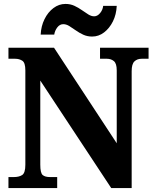

<svg xmlns="http://www.w3.org/2000/svg" viewBox="-20 -957 787 977"><path d="M23 0V-56H50Q77 -56 93 -66.5Q109 -77 109 -119V-599Q109 -638 93.5 -648Q78 -658 57 -658H23V-714H255L574 -228V-599Q574 -634 559.5 -646Q545 -658 524 -658H489V-714H736V-658H701Q678 -658 664 -644.5Q650 -631 650 -595V0H546L185 -547V-119Q185 -77 197 -66.5Q209 -56 235 -56H271V0ZM449 -771Q424 -771 403.5 -780.5Q383 -790 365.5 -802.5Q348 -815 332.5 -824.5Q317 -834 302 -834Q284 -834 271.5 -817.5Q259 -801 256 -781H187Q189 -824 206.5 -859.5Q224 -895 252 -916Q280 -937 313 -937Q338 -937 358.5 -927.5Q379 -918 396.5 -905.5Q414 -893 429.5 -883.5Q445 -874 459 -874Q476 -874 489.5 -890.5Q503 -907 505 -927H574Q572 -883 554.5 -848Q537 -813 509.5 -792Q482 -771 449 -771Z"/></svg>

Font: Noto Serif Myanmar SemiCondensed ExtraBold
Style: Regular
Weight: 800
Width: 4
Designer: Ben Mitchell and the Monotype Design Team
Foundry: Monotype Imaging Inc.
Version: Version 2.106; ttfautohint (v1.8.4.7-5d5b)